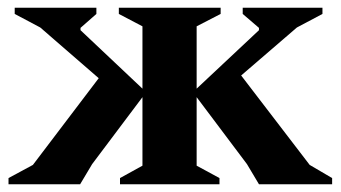

<svg xmlns="http://www.w3.org/2000/svg" viewBox="-20 -476 880 496"><path d="M187 0H2V-16L65 -50L235 -274L84 -405L18 -440V-456H229V-440L188 -404V-398L348 -247V-408L287 -440V-456H550V-440L488 -408V-247L649 -398V-404L607 -440V-456H813V-440L747 -405L603 -281L780 -50L838 -16V0H649L618 -52L488 -225V-48L547 -16V0H290V-16L348 -48V-225L218 -52Z"/></svg>

Font: Spectral
Style: Bold
Weight: 700
Designer: Jean-Baptiste Levee
Foundry: Production Type
Version: Version 2.001